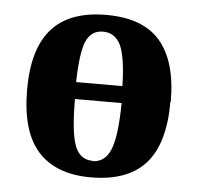

<svg xmlns="http://www.w3.org/2000/svg" viewBox="-42 -513 583 566"><g transform="rotate(5 250.0 -229.5)"><path d="M462 -232 461 -231Q461 -107 408 -48Q355 11 246 11Q142 11 89 -49Q37 -108 37 -231Q37 -352 90 -411Q143 -470 251 -470Q360 -470 411 -410Q462 -350 462 -232ZM247 -38 246 -37Q284 -37 300 -76Q317 -115 318 -215H180Q180 -116 195 -77Q210 -38 247 -38ZM246 -420H245Q210 -420 195 -385Q181 -352 179 -265H316Q314 -350 298 -385Q281 -420 246 -420Z"/></g></svg>

Font: Libra Serif Modern
Style: Bold
Weight: 700
Designer: Stefan Peev, Context Ltd
Foundry: Ascender Corporation
Version: Version 1.000